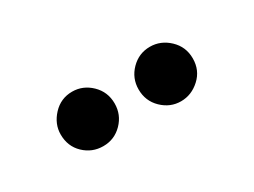

<svg xmlns="http://www.w3.org/2000/svg" viewBox="-28 -847 631 477"><g transform="rotate(-30 287.5 -608.0)"><path d="M97.2 -607.9Q97.2 -637.7 119.6 -661.9Q142.1 -686 174.8 -686Q205.6 -686 228.8 -663.6Q252 -641.1 252 -607.9Q252 -575.7 229.5 -552.7Q207 -529.8 175 -529.8Q143.1 -529.8 120.1 -551.8Q97.2 -573.7 97.2 -607.9ZM320.8 -607.9Q320.8 -640.1 343.5 -663.1Q366.2 -686 397.9 -686Q428.7 -686 452.4 -663.6Q476.1 -641.1 476.1 -607.9Q476.1 -573.7 452.1 -551.8Q428.2 -529.8 397.9 -529.8Q367.2 -529.8 344 -552.2Q320.8 -574.7 320.8 -607.9Z"/></g></svg>

Font: CMU Serif
Style: Bold
Weight: 700
Version: Version 0.7.0